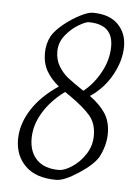

<svg xmlns="http://www.w3.org/2000/svg" viewBox="-45 -582 454 628"><g transform="rotate(5 182.0 -268.5)"><path d="M318 -156Q318 -119 298 -79Q282 -52 235.5 -21.5Q189 9 163 9Q96 9 61.5 -25Q27 -59 27 -112Q27 -162 57.5 -210Q88 -258 145 -296Q119 -317 104.5 -342Q90 -367 90 -401Q90 -432 104 -458Q116 -478 141.5 -498.5Q167 -519 193.5 -532.5Q220 -546 234 -546Q289 -546 317.5 -517.5Q346 -489 346 -445Q346 -399 320 -351.5Q294 -304 249 -274Q282 -250 300 -223Q318 -196 318 -156ZM130 -410Q130 -382 143 -361Q156 -340 173 -326.5Q190 -313 226 -289Q259 -315 281.5 -356.5Q304 -398 304 -441Q304 -514 224 -514Q214 -514 190.5 -500Q167 -486 148.5 -462.5Q130 -439 130 -410ZM273 -146Q273 -186 251.5 -211Q230 -236 186 -267Q180 -271 175 -274.5Q170 -278 167 -280Q122 -247 96.5 -205Q71 -163 71 -119Q71 -75 96 -49.5Q121 -24 169 -24Q186 -24 211 -40Q236 -56 254.5 -84Q273 -112 273 -146Z"/></g></svg>

Font: Grenze ExtraLight
Style: Italic
Weight: 275
Italic angle: -10°
Designer: Renata Polastri
Foundry: Omnibus-Type
Version: Version 1.002; ttfautohint (v1.8)